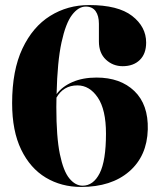

<svg xmlns="http://www.w3.org/2000/svg" viewBox="-20 -730 632 760"><path d="M332.5 -710Q447.5 -710 503 -667Q558.5 -624 558.5 -561.5Q558.5 -517 533.2 -492.5Q508 -468 465.5 -468Q427 -468 399.2 -494Q371.5 -520 371.5 -566V-636Q371.5 -667.5 358.5 -685.8Q345.5 -704 319.5 -704Q290.5 -704 265.2 -671Q240 -638 223.5 -562.2Q207 -486.5 204 -357.5Q226 -387.5 266.8 -405.2Q307.5 -423 362 -423Q456.5 -423 512 -369.5Q567.5 -316 565 -217.5Q562 -112 491.2 -51Q420.5 10 301 10Q223 10 161.2 -27Q99.5 -64 63.8 -137.8Q28 -211.5 28 -321.5Q28 -451.5 68.8 -537.8Q109.5 -624 178.5 -667Q247.5 -710 332.5 -710ZM203 -306Q203 -187.5 217 -119.8Q231 -52 254.8 -23.5Q278.5 5 307 5Q349.5 5 374.5 -44.2Q399.5 -93.5 399.5 -201Q399.5 -296 367 -344Q334.5 -392 286.5 -392Q231 -392 203.5 -343.5Q203 -325.5 203 -306Z"/></svg>

Font: Fraunces 144pt
Style: Bold
Weight: 700
Version: Version 1.000;[b76b70a41]